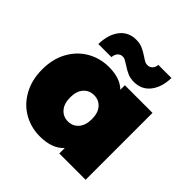

<svg xmlns="http://www.w3.org/2000/svg" viewBox="-205 -940 1110 1110"><g transform="rotate(45 350.0 -385.0)"><path d="M650 -547H424V-510C392 -541.3 345.7 -557 285 -557C237 -557 192.8 -545.5 152.5 -522.5C112.2 -499.5 80.2 -466.5 56.5 -423.5C32.8 -380.5 21 -330.7 21 -274C21 -217.3 32.8 -167.3 56.5 -124C80.2 -80.7 112.2 -47.5 152.5 -24.5C192.8 -1.5 237 10 285 10C352.3 10 402.3 -8.3 435 -45V0H650ZM403 -194.5C386.3 -175.5 365 -166 339 -166C313 -166 291.7 -175.5 275 -194.5C258.3 -213.5 250 -240 250 -274C250 -308 258.3 -334.3 275 -353C291.7 -371.7 313 -381 339 -381C365 -381 386.3 -371.7 403 -353C419.7 -334.3 428 -308 428 -274C428 -240 419.7 -213.5 403 -194.5ZM395 -607C410.3 -600.3 427.7 -597 447 -597C489 -597 522.2 -612.5 546.5 -643.5C570.8 -674.5 583.7 -715.7 585 -767H478C476.7 -753 472 -741.8 464 -733.5C456 -725.2 445.7 -721 433 -721C426.3 -721 419.5 -722.7 412.5 -726C405.5 -729.3 396.3 -735 385 -743C368.3 -754.3 352.3 -763.3 337 -770C321.7 -776.7 304.3 -780 285 -780C243 -780 209.8 -764.5 185.5 -733.5C161.2 -702.5 148.3 -660.3 147 -607H254C255.3 -622.3 260 -634.3 268 -643C276 -651.7 286.3 -656 299 -656C305.7 -656 312.5 -654.2 319.5 -650.5C326.5 -646.8 335.7 -641.3 347 -634C363.7 -622.7 379.7 -613.7 395 -607Z"/></g></svg>

Font: Montserrat Custom Black
Style: Regular
Weight: 900
Designer: Julieta Ulanovsky
Foundry: Julieta Ulanovsky
Version: Version 7.200